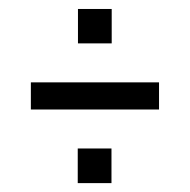

<svg xmlns="http://www.w3.org/2000/svg" viewBox="-20 -458 423 428"><path d="M229 -361.3H153.8V-438H229ZM48.8 -274.4H334.5V-213.9H48.8ZM228.5 -49.8H153.3V-127H228.5Z"/></svg>

Font: SengPathom
Style: Regular
Weight: 400
Designer: John M. Durdin
Foundry: Lao Script for Windows
Version: Version 1.300